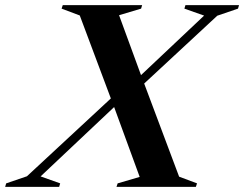

<svg xmlns="http://www.w3.org/2000/svg" viewBox="-98 -725 948 745"><path d="M375.5 -338.5 59.5 -40.5 135.5 -13.5 131.5 0H-78L-74 -13.5L6.5 -41L358.5 -367.5L411.5 -398L694 -664.5L617.5 -691.5L621.5 -705H829.5L825.5 -691.5L745 -664L425.5 -367.5ZM444 -38.5 340.5 -321.5 335.5 -334 211.5 -665 141 -691.5 145.5 -705H453.5L449.5 -691.5L364 -666L453 -423L458 -410L597 -39.5L666.5 -13.5L662 0H354L358.5 -13.5Z"/></svg>

Font: Newsreader 60pt SemiBold
Style: Italic
Weight: 600
Italic angle: -17°
Designer: Hugues Gentile
Foundry: Production Type
Version: Version 1.003